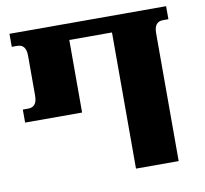

<svg xmlns="http://www.w3.org/2000/svg" viewBox="-79 -800 944 886"><g transform="rotate(-10 393.0 -357.0)"><path d="M488 0H688V-599C688 -636 702 -653 730 -653H755V-714H21V-653H46C74 -653 88 -636 88 -599V-413C88 -376 74 -359 46 -359H21V-298H288V-638H488Z"/></g></svg>

Font: Noto Serif Georgian Black
Style: Regular
Weight: 900
Designer: Monotype Design Team, Akaki Razmadze
Foundry: Google LLC
Version: Version 2.003